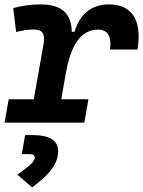

<svg xmlns="http://www.w3.org/2000/svg" viewBox="-32 -547 638 856"><path d="M-11.7 0H343.8L362.3 -104.5H241.2L262.7 -227.5V-226.1C288.1 -367.7 341.8 -415 405.3 -415C448.2 -415 466.8 -384.3 458 -326.2H581.1C602.1 -456.5 557.1 -527.3 453.1 -527.3C376 -527.3 322.3 -482.9 300.8 -405.3H288.1C286.1 -487.8 241.7 -527.3 149.9 -527.3C106.9 -527.3 66.4 -522 26.9 -510.7L40 -404.3C66.9 -411.6 93.3 -415.5 119.6 -415.5C157.2 -415.5 169.9 -396 162.6 -353L118.7 -104.5H6.8ZM110.8 288.6C173.8 242.2 227.1 191.4 227.1 128.4C227.1 78.1 189.5 55.2 110.8 55.2H80.1L64.9 140.1H96.7C114.3 140.1 123 145 123 155.3C123 175.3 92.3 198.2 45.4 231.4Z"/></svg>

Font: Cascadia Mono SemiBold
Style: Italic
Weight: 600
Italic angle: -10°
Monospace: yes
Designer: Aaron Bell
Foundry: Saja Typeworks
Version: Version 2404.023